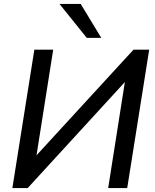

<svg xmlns="http://www.w3.org/2000/svg" viewBox="-20 -958 790 978"><path d="M43 0ZM43 0 155 -705H251L166 -167L660 -705H740L628 0H531L616 -540L121 0ZM422 -765 283 -938H391L496 -765Z"/></svg>

Font: Winston Medium
Style: Italic
Weight: 500
Italic angle: -9°
Designer: Original fonts by Vernon Adams / Changes by Cristiano Sobral
Foundry: Original fonts by Vernon Adams / Changes by Cristiano Sobral
Version: Version 2.503;July 17, 2020;FontCreator 13.0.0.2655 64-bit